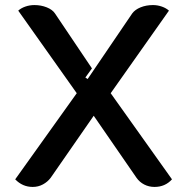

<svg xmlns="http://www.w3.org/2000/svg" viewBox="-20 -729 739 758"><path d="M40 -21 283 -361 52 -687Q63 -697 80 -703Q97 -709 116 -709Q142 -709 164.5 -700Q187 -691 197 -676L343 -459L317 -423L326 -417L502 -676Q513 -691 535 -700Q557 -709 584 -709Q602 -709 619 -703Q636 -697 647 -687L417 -361L659 -21Q632 9 590 9Q568 9 549.5 -0.5Q531 -10 519 -27L350 -272L180 -27Q168 -11 149.5 -1Q131 9 109 9Q69 9 40 -21Z"/></svg>

Font: K2D SemiBold
Style: Regular
Weight: 600
Designer: Katatrad Aksorn Co.,Ltd.
Foundry: Cadson Demak Co.,Ltd.
Version: Version 1.000; ttfautohint (v1.6)